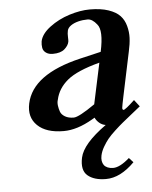

<svg xmlns="http://www.w3.org/2000/svg" viewBox="-49 -487 585 738"><g transform="rotate(-5 243.0 -117.5)"><path d="M310.1 -80.1 343.8 -237.8Q256.3 -214.8 219 -183.8Q181.6 -152.8 172.4 -109.9Q168.9 -99.6 170.7 -86.9Q172.4 -74.2 176.5 -63Q180.7 -51.8 194.1 -43.9Q207.5 -36.1 227.5 -36.1Q247.1 -36.1 310.1 -80.1ZM324.7 -444.8Q367.2 -444.8 396.5 -434.8Q425.8 -424.8 440.9 -408.7Q456.1 -392.6 462.4 -369.1Q468.8 -345.7 467.8 -322.5Q466.8 -299.3 460.4 -271L424.8 -102.1Q417 -64.9 416.3 -57.6Q415.5 -50.3 420.4 -48.8Q427.7 -48.8 463.9 -83L483.9 -57.1Q473.6 -48.8 449.2 -29.3Q424.8 -9.8 413.1 -0.2Q401.4 9.3 382.3 26.9Q363.3 44.4 353.3 56.9Q343.3 69.3 333.7 85.9Q324.2 102.5 320.8 118.2Q318.4 129.4 319.8 138.9Q321.3 148.4 326.2 155.3Q331.1 162.1 340.3 166Q349.6 169.9 361.8 169.9Q387.7 169.9 424.8 137.2L440.9 154.8Q386.2 210 330.6 210Q284.7 210 260 189Q235.4 168 245.6 120.1Q256.8 67.4 347.2 2.9Q333.5 1 322.5 -8.5Q311.5 -18.1 307.1 -28.8L296.9 -22.9Q236.8 12.2 184.6 12.2Q117.2 12.2 83.7 -20.3Q50.3 -52.7 61.5 -105Q85 -215.8 271.5 -259.8L352.5 -278.8Q370.1 -360.8 348.6 -384.8Q331.5 -406.7 313.5 -407.2Q294.4 -407.2 277.1 -402.8Q259.8 -398.4 248 -390.1Q236.3 -381.8 233.9 -371.1Q231.4 -359.9 232.2 -346.4Q232.9 -333 231.9 -328.1Q229 -313.5 213.9 -300.3Q198.7 -287.1 168.9 -287.1Q152.3 -287.1 142.1 -294.7Q131.8 -302.2 129.9 -314Q127.9 -325.7 129.9 -338.9Q135.7 -367.2 169.4 -392.6Q203.1 -418 245.6 -431.4Q288.1 -444.8 324.7 -444.8Z"/></g></svg>

Font: Linux Libertine Slanted
Style: Semibold Slanted
Weight: 600
Designer: Philipp H. Poll
Foundry: Philipp H. Poll
Version: Version 5.1.1